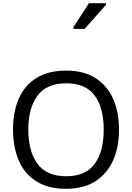

<svg xmlns="http://www.w3.org/2000/svg" viewBox="-20 -1164 821 1194"><path d="M720 -358Q720 -247 682.5 -164.5Q645 -82 572 -36Q499 10 391 10Q280 10 206.5 -36Q133 -82 97 -165Q61 -248 61 -359Q61 -469 97 -551Q133 -633 206.5 -679Q280 -725 392 -725Q499 -725 572 -679.5Q645 -634 682.5 -551.5Q720 -469 720 -358ZM156 -358Q156 -223 213 -145.5Q270 -68 391 -68Q513 -68 569 -145.5Q625 -223 625 -358Q625 -493 569 -569.5Q513 -646 392 -646Q271 -646 213.5 -569.5Q156 -493 156 -358ZM437 -984V-996L533 -1144H639V-1134L506 -984Z"/></svg>

Font: Noto Sans Tifinagh Air
Style: Regular
Weight: 400
Designer: JamraPatel
Foundry: JamraPatel LLC
Version: Version 2.006; ttfautohint (v1.8.4.7-5d5b)